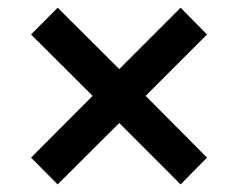

<svg xmlns="http://www.w3.org/2000/svg" viewBox="-20 -612 626 504"><path d="M293 -289.1 454.1 -127.9 523.4 -198.2 362.3 -360.4 523.4 -521.5 454.1 -591.8 293 -430.7 131.3 -591.8 61.5 -521.5 223.1 -360.4 61.5 -198.2 131.3 -127.9Z"/></svg>

Font: Winston
Style: Bold
Weight: 700
Designer: Vernon Adams, Kim Jin-seong, David Berlow, Cristiano Sobral
Foundry: The Winston Project Authors
Version: Version 3.004